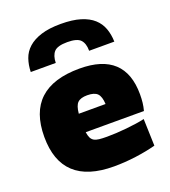

<svg xmlns="http://www.w3.org/2000/svg" viewBox="-147 -916 915 1032"><g transform="rotate(-20 310.5 -400.0)"><path d="M80 -621Q81 -661 93 -695.5Q105 -730 133 -755Q161 -780 206.5 -794.5Q252 -809 319 -809Q386 -809 431.5 -795Q477 -781 504.5 -756Q532 -731 544.5 -696.5Q557 -662 558 -621H414Q414 -663 394.5 -684Q375 -705 319 -705Q263 -705 243.5 -684Q224 -663 223 -621ZM328 9Q29 9 29 -268Q29 -549 332 -549Q591 -549 591 -308Q591 -282 588.5 -260Q586 -238 580 -216H247Q250 -195 256 -183Q262 -171 273 -164.5Q284 -158 302 -156Q320 -154 347 -154Q371 -154 400 -155.5Q429 -157 458.5 -160Q488 -163 515.5 -167Q543 -171 564 -176L569 -22Q517 -8 453.5 0.5Q390 9 328 9ZM322 -400Q284 -400 267 -383.5Q250 -367 246 -322H399Q397 -365 380 -382.5Q363 -400 322 -400Z"/></g></svg>

Font: Plata Sans Black
Style: Regular
Weight: 900
Designer: Pablo Impallari, Andres Torresi, & Cristiano Sobral
Foundry: Pablo Impallari, Andres Torresi, & Cristiano Sobral
Version: Version 1.00;December 28, 2019;FontCreator 12.0.0.2547 64-bi